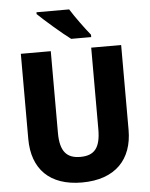

<svg xmlns="http://www.w3.org/2000/svg" viewBox="-61 -981 814 1041"><g transform="rotate(-5 345.5 -460.5)"><path d="M355 -931H177V-921C214 -885 307 -804 352 -771H461V-784C433 -818 382 -887 355 -931ZM619 -252V-714H456V-270C456 -169 423 -129 346 -129C274 -129 236 -166 236 -269V-714H73V-251C73 -86 168 10 343 10C526 10 619 -93 619 -252Z"/></g></svg>

Font: Noto Sans Sinhala UI SemiCondensed ExtraBold
Style: Regular
Weight: 800
Width: 4
Designer: Jelle Bosma - Monotype Design Team
Foundry: Monotype Imaging Inc.
Version: Version 2.006